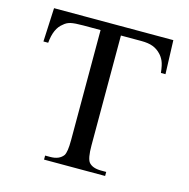

<svg xmlns="http://www.w3.org/2000/svg" viewBox="-99 -758 839 854"><g transform="rotate(15 320.0 -331.0)"><path d="M601.1 -506.8H580.1Q576.2 -543 568.4 -560.3Q560.5 -577.6 549.3 -588.9Q533.7 -605.5 512.9 -613.5Q492.2 -621.6 459 -621.6H365.2V-115.7Q365.2 -55.7 378.9 -38.6Q396 -18.6 435.5 -18.6H459V0H177.7V-18.6H201.7Q242.7 -18.6 261.2 -43.9Q266.1 -51.8 268.8 -69.1Q271.5 -86.4 271.5 -115.7V-621.6H192.4Q152.8 -621.6 134.5 -617.4Q116.2 -613.3 102.5 -600.6Q66.9 -574.2 61 -506.8H39.1L46.4 -662.1H595.7Z"/></g></svg>

Font: BabelStone Englisc
Style: Regular
Weight: 400
Designer: Andrew West
Foundry: BabelStone
Version: Version 1.000 June 24, 2023